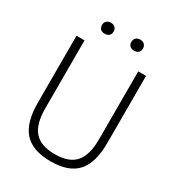

<svg xmlns="http://www.w3.org/2000/svg" viewBox="-215 -1045 1082 1181"><g transform="rotate(30 326.5 -454.0)"><path d="M327.5 9Q198.5 9 139 -57Q79.5 -123 79.5 -263V-740H136.5V-256Q136.5 -146 181.8 -94Q227 -42 327.5 -42Q427.5 -42 472.8 -94Q518 -146 518 -256V-740H573.5V-263Q573.5 -123 514.5 -57Q455.5 9 327.5 9ZM431.5 -837Q413 -837 401.8 -847.2Q390.5 -857.5 390.5 -876Q390.5 -894 401.8 -904.8Q413 -915.5 431.5 -915.5Q450.5 -915.5 461.8 -904.8Q473 -894 473 -876Q473 -857.5 461.8 -847.2Q450.5 -837 431.5 -837ZM223.5 -837Q204.5 -837 193.2 -847.2Q182 -857.5 182 -876Q182 -894 193.2 -904.8Q204.5 -915.5 223.5 -915.5Q242 -915.5 253.2 -904.8Q264.5 -894 264.5 -876Q264.5 -857.5 253.2 -847.2Q242 -837 223.5 -837Z"/></g></svg>

Font: Encode Sans Semi Condensed Light
Style: Regular
Weight: 300
Width: 4
Designer: Multiple Designers
Foundry: Impallari Type
Version: Version 3.000; ttfautohint (v1.8.3) -l 8 -r 50 -G 200 -x 14 